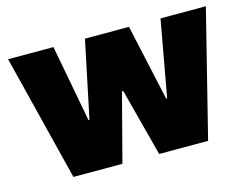

<svg xmlns="http://www.w3.org/2000/svg" viewBox="-80 -673 1035 802"><g transform="rotate(-15 437.5 -272.5)"><path d="M728.7 0H517L440.3 -292.6H434.7L358 0H146.3L9.9 -545.5H206L268.5 -213.1H272.7L342.3 -545.5H532.7L605.1 -215.9H609.4L669 -545.5H865.1Z"/></g></svg>

Font: Linik Sans Black
Style: Regular
Weight: 900
Designer: Fonts by Rasmus Andersson / Changes by Cristiano Sobral with parts from Marc Monis
Foundry: rsms
Version: Version 3.020; ttfautohint (v1.6)